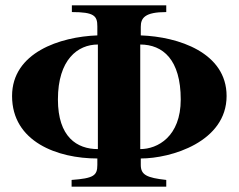

<svg xmlns="http://www.w3.org/2000/svg" viewBox="-20 -696 890 716"><path d="M505 -596C505 -629 520 -651 600 -651V-676H248V-651C331 -651 343 -637 343 -598V-564C204 -559 25 -500 25 -338C25 -167 195 -105 343 -105V-81C343 -41 329 -31 247 -25V0H600V-25C527 -33 505 -44 505 -81V-105C618 -105 825 -167 825 -338C825 -500 645 -559 505 -564ZM503 -530C587 -530 654 -474 654 -325C654 -187 568 -140 503 -140ZM345 -140C267 -140 196 -185 196 -325C196 -474 270 -530 345 -530Z"/></svg>

Font: STIXGeneral
Style: Bold
Weight: 700
Designer: MicroPress Inc., with final additions and corrections provided by Coen Hoffman, Elsevier (retired)
Version: Version 1.1.0